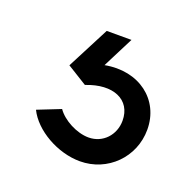

<svg xmlns="http://www.w3.org/2000/svg" viewBox="-63 -60 369 379"><g transform="rotate(20 122.0 130.0)"><path d="M140 260C198 260 244 214 244 156C244 93 190 52 121 65L154 0H102L56 89L98 115C151 94 192 112 192 156C192 186 170 210 140 210C115 210 85 194 72 175L24 194C42 231 93 260 140 260Z"/></g></svg>

Font: Oakes Medium
Style: Regular
Weight: 500
Designer: Samuel Oakes
Foundry: Samuel Oakes
Version: Version 1.003;PS 001.003;hotconv 1.0.88;makeotf.lib2.5.64775